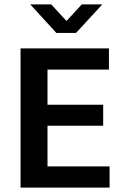

<svg xmlns="http://www.w3.org/2000/svg" viewBox="-20 -849 552 869"><path d="M73 -630H473V-534H195V-375H447V-280H195V-96H476V0H73ZM324 -700H235L117 -829H212L281 -754L350 -829H443Z"/></svg>

Font: Ek Mukta SemiBold
Style: Regular
Weight: 600
Designer: Girish Dalvi and Yashodeep Gholap
Foundry: Ek Type
Version: Version 2.538;PS 1.002;hotconv 16.6.51;makeotf.lib2.5.65220;